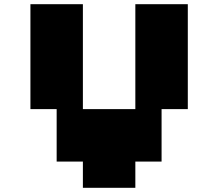

<svg xmlns="http://www.w3.org/2000/svg" viewBox="-20 -895 1040 915"><path d="M125 -875H375V-375H625V-875H875V-375H750V-125H625V0H375V-125H250V-375H125Z"/></svg>

Font: Dogica
Style: Bold
Weight: 700
Monospace: yes
Designer: Roberto Mocci
Version: Version 001.000